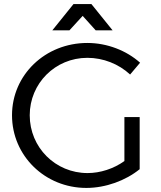

<svg xmlns="http://www.w3.org/2000/svg" viewBox="-20 -917 793 943"><path d="M386 -839 450 -768H533L429 -897H341L237 -768H321ZM591 -126C538 -88 472 -67 410 -67C252 -67 126 -193 126 -351C126 -507 251 -633 409 -633C487 -633 563 -603 619 -551L668 -609C601 -669 506 -706 409 -706C202 -706 39 -549 39 -351C39 -152 201 6 404 6C499 6 597 -30 666 -86V-342H591Z"/></svg>

Font: Juman Normal
Style: Regular
Weight: 300
Designer: Bandar Raffah (Arabic) Julieta Ulanovsky (Latin)
Foundry: Caramella
Version: Version 5.022;PS 005.022;hotconv 1.0.88;makeotf.lib2.5.64775